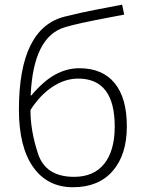

<svg xmlns="http://www.w3.org/2000/svg" viewBox="-20 -783 614 813"><path d="M465.8 -247.1Q465.8 -450.2 311 -450.2Q254.4 -450.2 201.4 -414.8Q148.4 -379.4 108.9 -316.9Q108.9 -229.5 141.1 -131.8Q173.3 -34.2 293.9 -34.2Q377.4 -34.2 421.6 -89.8Q465.8 -145.5 465.8 -247.1ZM60.1 -318.8Q60.1 -664.6 254.9 -712.9Q323.2 -730 386 -741.9Q448.7 -753.9 497.1 -763.2L505.9 -721.2L447.3 -710Q302.2 -682.6 255.9 -668Q120.6 -628.9 109.9 -378.9H112.8Q165 -440.9 214.4 -467.5Q263.7 -494.1 315.9 -494.1Q413.6 -494.1 465.3 -431.2Q517.1 -368.2 517.1 -248Q517.1 -127.9 457.3 -59.1Q397.5 9.8 289.1 9.8Q180.7 9.8 120.4 -75.7Q60.1 -161.1 60.1 -318.8Z"/></svg>

Font: OpenSans-Light
Style: Regular
Weight: 300
Foundry: Ascender Corporation
Version: Version 1.10